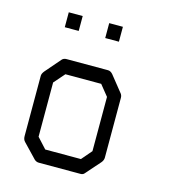

<svg xmlns="http://www.w3.org/2000/svg" viewBox="-95 -735 675 759"><g transform="rotate(15 243.0 -355.5)"><path d="M105.5 -374V-152L144 -110H290L326 -152V-374L290.5 -418H144ZM60.5 -407 115 -470Q121.5 -477 133 -477H302.5Q313 -477 322 -467L372.5 -404Q380 -396 380 -385V-140Q380 -129 371.5 -119L319.5 -60Q314 -53 304 -53H300.5H133Q123 -53 115 -60L59.5 -118Q51.5 -126 51.5 -140V-387Q51.5 -396 60.5 -407ZM93.5 -658H150.5V-597H93.5ZM259 -658H315V-597H259Z"/></g></svg>

Font: 3270 Nerd Font Mono SemCond
Style: Regular
Weight: 400
Monospace: yes
Version: Version 3.0.1;Nerd Fonts 3.1.1